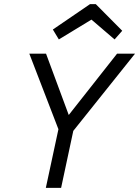

<svg xmlns="http://www.w3.org/2000/svg" viewBox="-20 -910 674 930"><path d="M202 0 263 -284 122 -650H203L313 -353L547 -650H634L335 -276L276 0ZM265 -719 236 -767 416 -890H444L572 -761L535 -719L423 -815Z"/></svg>

Font: Sometype Mono
Style: Italic
Weight: 400
Italic angle: -12°
Monospace: yes
Designer: Ryoichi Tsunekawa
Foundry: Dharma Type
Version: Version 1.000; ttfautohint (v1.8.3)